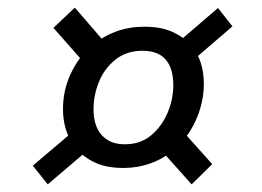

<svg xmlns="http://www.w3.org/2000/svg" viewBox="-20 -553 686 503"><path d="M105 -70 66 -119 178 -214 172 -174Q159 -192 152 -216Q145 -240 145 -267Q145 -313 162.5 -353.5Q180 -394 210 -425L202 -387L120 -480L176 -533L259 -437L224 -436Q252 -459 285.5 -471Q319 -483 358 -483Q401 -483 430.5 -470Q460 -457 477 -437L444 -440L551 -532L589 -484L482 -392L484 -430Q514 -392 514 -333Q514 -289 496.5 -246Q479 -203 449 -174L451 -218L536 -123L482 -70L399 -163L437 -162Q410 -138 375.5 -125.5Q341 -113 302 -113Q258 -113 227 -128Q196 -143 178 -167H219ZM307 -175Q348 -175 376 -198.5Q404 -222 419 -257.5Q434 -293 434 -330Q434 -374 414 -397Q394 -420 353 -420Q311 -420 282 -396.5Q253 -373 239 -338Q225 -303 225 -267Q225 -223 246.5 -199Q268 -175 307 -175Z"/></svg>

Font: Bitter Thin Medium
Style: Italic
Weight: 500
Italic angle: -9°
Version: Version 3.021